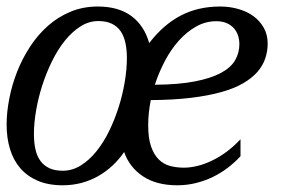

<svg xmlns="http://www.w3.org/2000/svg" viewBox="-20 -549 893 580"><path d="M0 -172.4Q0 -210 8.1 -251.2Q16.1 -292.5 31.7 -332.3Q47.4 -372.1 70.6 -407.7Q93.8 -443.4 124.3 -470.5Q154.8 -497.6 192.6 -513.4Q230.5 -529.3 275.4 -529.3Q337.9 -529.3 376.7 -500.7Q415.5 -472.2 430.7 -418.9Q474.1 -475.1 526.4 -502.2Q578.6 -529.3 645 -529.3Q674.3 -529.3 700.4 -521.7Q726.6 -514.2 746.1 -499.8Q765.6 -485.4 777.1 -464.6Q788.6 -443.8 788.6 -417.5Q788.6 -394 781.2 -372.3Q773.9 -350.6 757.6 -331.8Q741.2 -313 714.4 -297.4Q687.5 -281.7 648.2 -270.8Q608.9 -259.8 556.2 -253.4Q503.4 -247.1 435.5 -246.6Q427.7 -208 427.7 -170.4Q427.7 -130.9 436.5 -106Q445.3 -81.1 460 -66.9Q474.6 -52.7 494.1 -47.6Q513.7 -42.5 535.6 -42.5Q555.2 -42.5 576.9 -47.9Q598.6 -53.2 620.8 -64Q643.1 -74.7 664.8 -90.8Q686.5 -106.9 706.5 -128.4V-77.1Q689.5 -58.6 668.5 -42.5Q647.5 -26.4 623.3 -14.6Q599.1 -2.9 572 3.9Q544.9 10.7 515.6 10.7Q452.6 10.7 411.9 -16.4Q371.1 -43.5 355 -89.8Q339.4 -66.9 319.3 -48.3Q299.3 -29.8 275.9 -16.6Q252.4 -3.4 225.6 3.7Q198.7 10.7 169.4 10.7Q125.5 10.7 93.5 -3.2Q61.5 -17.1 40.8 -41.5Q20 -65.9 10 -99.4Q0 -132.8 0 -172.4ZM276.9 -485.4Q248.5 -485.4 223.1 -469.2Q197.8 -453.1 176.3 -426.5Q154.8 -399.9 137.5 -364.7Q120.1 -329.6 107.9 -291.7Q95.7 -253.9 89.1 -215.6Q82.5 -177.2 82.5 -144Q82.5 -119.1 86.9 -98.6Q91.3 -78.1 101.6 -63.7Q111.8 -49.3 128.4 -41.3Q145 -33.2 169.9 -33.2Q198.2 -33.2 223.9 -49.1Q249.5 -64.9 271 -91.6Q292.5 -118.2 309.6 -153.1Q326.7 -188 338.6 -225.8Q350.6 -263.7 356.9 -302Q363.3 -340.3 363.3 -373.5Q363.3 -398.4 358.9 -419.2Q354.5 -439.9 344.5 -454.6Q334.5 -469.2 317.9 -477.3Q301.3 -485.4 276.9 -485.4ZM703.1 -415.5Q703.1 -428.7 699.2 -441.2Q695.3 -453.6 686.8 -463.4Q678.2 -473.1 665 -479Q651.9 -484.9 633.3 -484.9Q601.1 -484.9 572.8 -469Q544.4 -453.1 520.5 -426.5Q496.6 -399.9 478.3 -365.2Q460 -330.6 447.8 -293Q519.5 -293.5 568.4 -303Q617.2 -312.5 647.2 -328.6Q677.2 -344.7 690.2 -366.9Q703.1 -389.2 703.1 -415.5Z"/></svg>

Font: Arian AMU Serif
Style: Italic
Weight: 400
Italic angle: -15°
Designer: Ruben Hakobyan (Tarumian)
Foundry: Ruben Hakobyan (Tarumian)
Version: Version 1.002